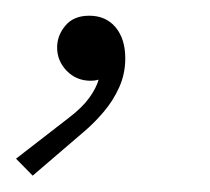

<svg xmlns="http://www.w3.org/2000/svg" viewBox="-70 -94 265 242"><path d="M-28.8 127.4 -49.8 106 17.1 54.2Q33.7 41.5 42.5 29.3Q51.3 17.1 54.4 6.1Q57.6 -4.9 56.6 -13.7H74.7Q66.9 -2 60.8 2.9Q54.7 7.8 44.4 7.8Q26.4 7.8 14.2 -4.6Q2 -17.1 2 -34.2Q2 -49.3 12.5 -61.8Q22.9 -74.2 42.5 -74.2Q63.5 -74.2 75.7 -59.6Q87.9 -44.9 87.9 -20.5Q87.9 -1 80.3 15.9Q72.8 32.7 61 46.6Q49.3 60.5 36.6 71.3Z"/></svg>

Font: Reddit Sans ExtraLight
Style: Italic
Weight: 250
Italic angle: -11.25°
Designer: Stephen Hutchings
Version: Version 1.013